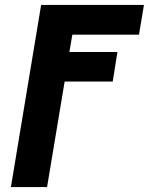

<svg xmlns="http://www.w3.org/2000/svg" viewBox="-20 -540 640 775"><path d="M24 215 146 -520H561L541 -400H272L260 -330H454L435 -211H241L170 215Z"/></svg>

Font: Iosevka Heavy Extended
Style: Italic
Weight: 900
Width: 7
Italic angle: -9°
Monospace: yes
Designer: Belleve Invis
Foundry: Belleve Invis
Version: Version 32.5.0; ttfautohint (v1.8.4)